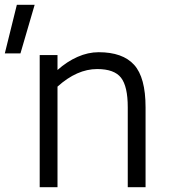

<svg xmlns="http://www.w3.org/2000/svg" viewBox="-70 -778 715 798"><path d="M0 0ZM535 -332V0H461V-332Q461 -419 433 -455Q405 -491 334 -491Q250 -491 169 -418V0H95V-549H169V-487Q208 -522 252 -541.5Q296 -561 340 -561Q440 -561 487.5 -508.5Q535 -456 535 -332ZM0 -758H74L15 -556H-50Z"/></svg>

Font: Biryani Light
Style: Regular
Weight: 300
Designer: Dan Reynolds and Mathieu Réguer
Foundry: Dan Reynolds and Mathieu Réguer
Version: Version 1.004; ttfautohint (v1.1) -l 5 -r 5 -G 72 -x 0 -D la